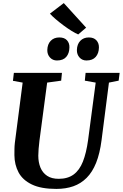

<svg xmlns="http://www.w3.org/2000/svg" viewBox="-20 -1216 796 1246"><path d="M687 -680 639 -306Q628 -220 603.8 -159.5Q579.5 -99 542.2 -61.8Q505 -24.5 455.8 -7.2Q406.5 10 345.5 10Q246.5 10 186.8 -18.8Q127 -47.5 100.5 -97.2Q74 -147 73.5 -209Q73.5 -228 73.8 -248.2Q74 -268.5 76.5 -290L127 -680L64 -691.5L70 -743H382L377 -692.5L286 -680L236 -303Q232.5 -274.5 230.5 -249Q228.5 -223.5 228.5 -205.5Q228.5 -162.5 242.5 -128.5Q256.5 -94.5 285.8 -75Q315 -55.5 361 -55.5Q419.5 -55.5 457.8 -83.5Q496 -111.5 518 -167.2Q540 -223 551.5 -306L601 -680L530.5 -692.5L535.5 -743H756.5L750 -692.5ZM349.5 -823.5Q322 -823.5 304.2 -843Q286.5 -862.5 287 -891.5Q288 -929 309 -951Q330 -973 365 -973Q398 -973 414.8 -954.5Q431.5 -936 430.5 -908Q430 -870 410 -846.8Q390 -823.5 349.5 -823.5ZM541 -823.5Q513.5 -823.5 496 -843Q478.5 -862.5 479 -891.5Q480 -929 501 -951Q522 -973 556.5 -973Q588.5 -973 605.5 -954.5Q622.5 -936 622 -908Q621.5 -870 601.2 -846.8Q581 -823.5 541 -823.5ZM487.5 -992.5Q470.5 -999.5 445 -1015.2Q419.5 -1031 392.5 -1051Q365.5 -1071 341.5 -1091.5Q317.5 -1112 304 -1127.5L394 -1196L539 -1036.5Z"/></svg>

Font: Merriweather ExtraBold
Style: Italic
Weight: 800
Italic angle: -7.8°
Version: Version 2.101